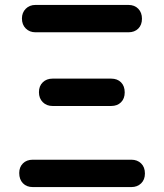

<svg xmlns="http://www.w3.org/2000/svg" viewBox="-20 -759 664 779"><path d="M113 0Q88 0 73 -15.5Q58 -31 58 -57Q58 -81 73 -96Q88 -111 113 -111H513Q537 -111 552.5 -96Q568 -81 568 -55Q568 -30 552.5 -15Q537 0 513 0ZM193 -329Q169 -329 153.5 -344.5Q138 -360 138 -385Q138 -410 153.5 -425Q169 -440 193 -440H431Q456 -440 471 -425Q486 -410 486 -384Q486 -359 471 -344Q456 -329 431 -329ZM124 -628Q100 -628 84.5 -643.5Q69 -659 69 -684Q69 -708 84.5 -723.5Q100 -739 124 -739H501Q526 -739 541 -723.5Q556 -708 556 -683Q556 -658 541 -643Q526 -628 501 -628Z"/></svg>

Font: Chiron GoRound TC SB
Style: Regular
Weight: 500
Designer: Ryoko NISHIZUKA 西塚涼子 (kana, bopomofo & ideographs); Paul D. Hunt (Latin, Greek & Cyrillic); Sandoll Communications 산돌커뮤니
Foundry: Adobe
Version: Version 1.000;hotconv 1.1.1;makeotfexe 2.6.0